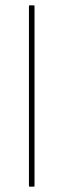

<svg xmlns="http://www.w3.org/2000/svg" viewBox="-20 -703 238 723"><path d="M92 0Q89 0 89 -3V-680Q89 -683 92 -683H106Q110 -683 110 -680V-3Q110 0 106 0Z"/></svg>

Font: Sofia Sans Semi Condensed Thin
Style: Regular
Weight: 250
Version: Version 4.100